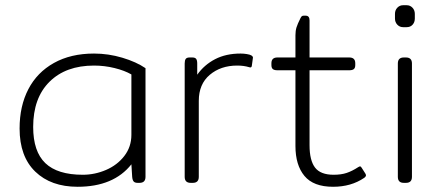

<svg xmlns="http://www.w3.org/2000/svg" viewBox="-20 -700 1683 735"><path d="M55 -208Q55 -294 88.5 -358.5Q122 -423 186.5 -459Q251 -495 340 -495Q395 -495 448.5 -479Q502 -463 537 -439V-23Q537 0 514 0H507Q496 0 491.5 -5.5Q487 -11 486 -23L483 -71Q415 15 277 15Q175 15 115 -43Q55 -101 55 -208ZM483 -184V-415Q457 -430 418.5 -439.5Q380 -449 340 -449Q232 -449 169.5 -387Q107 -325 107 -214Q107 -120 153.5 -75.5Q200 -31 297 -31Q343 -31 386 -49.5Q429 -68 456 -103Q483 -138 483 -184Z M687 -23V-457Q687 -469 691 -474.5Q695 -480 706 -480H716Q727 -480 731 -474.5Q735 -469 735 -457V-414Q762 -452 803.5 -473.5Q845 -495 901 -495Q913 -495 925 -493Q937 -491 942 -488Q950 -483 948 -477L944 -448Q943 -439 933 -443Q913 -449 888 -449Q825 -449 783 -413.5Q741 -378 741 -314V-23Q741 0 718 0H710Q687 0 687 -23Z M1111 -141V-431H1042Q1030 -431 1024.5 -435.5Q1019 -440 1019 -451V-458Q1019 -480 1042 -480H1111V-565Q1111 -582 1115 -595Q1119 -608 1130 -630Q1133 -636 1135.5 -638Q1138 -640 1143 -640H1150Q1165 -640 1165 -622V-480H1317Q1340 -480 1340 -458V-451Q1340 -440 1334.5 -435.5Q1329 -431 1317 -431H1165V-144Q1165 -86 1186 -58.5Q1207 -31 1257 -31Q1286 -31 1307 -38Q1328 -45 1351 -60Q1356 -63 1358 -63Q1362 -63 1365 -57L1379 -35Q1381 -31 1381 -29Q1381 -24 1374 -19Q1324 15 1255 15Q1180 15 1145.5 -26.5Q1111 -68 1111 -141Z M1492 -629V-647Q1492 -661 1501 -670.5Q1510 -680 1523 -680H1537Q1550 -680 1559 -670.5Q1568 -661 1568 -647V-629Q1568 -615 1559.5 -605.5Q1551 -596 1537 -596H1523Q1510 -596 1501 -605.5Q1492 -615 1492 -629ZM1503 -23V-457Q1503 -480 1526 -480H1534Q1557 -480 1557 -457V-23Q1557 0 1534 0H1526Q1503 0 1503 -23Z"/></svg>

Font: Mitr ExtraLight
Style: Regular
Weight: 250
Designer: Thanarat Vachiruckul
Foundry: Cadson Demak Co.,Ltd.
Version: Version 1.000